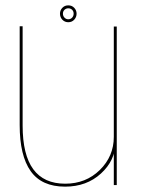

<svg xmlns="http://www.w3.org/2000/svg" viewBox="-20 -691 531 717"><path d="M405 0H416V-592H405V-107.5ZM64.5 -593H53.5V-224Q53.5 -110 94.5 -52Q135.5 6 223 6Q303.5 6 357 -43Q410.5 -92 410.5 -156.5L405 -180Q405 -107.5 352.8 -56.2Q300.5 -5 223.5 -5Q144 -5 104.2 -59Q64.5 -113 64.5 -222ZM235 -608Q248.5 -608 257.2 -617.5Q266 -627 266 -640Q266 -652.5 257.2 -661.8Q248.5 -671 235 -671Q221.5 -671 212.8 -661.8Q204 -652.5 204 -640Q204 -626.5 213 -617.2Q222 -608 235 -608ZM235 -619Q227 -619 221 -625Q215 -631 215 -640Q215 -649 221 -654.5Q227 -660 235 -660Q243.5 -660 249.2 -654.5Q255 -649 255 -640Q255 -631 249.2 -625Q243.5 -619 235 -619Z"/></svg>

Font: Anybody Thin
Style: Regular
Weight: 100
Designer: Tyler Finck
Foundry: Etcetera Type Company
Version: Version 1.114;gftools[0.9.25]